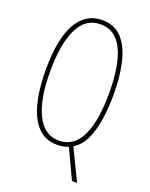

<svg xmlns="http://www.w3.org/2000/svg" viewBox="-163 -808 827 1062"><g transform="rotate(20 250.0 -277.0)"><path d="M251 10Q192 10 153 -21Q114 -52 91.5 -104.5Q69 -157 59.5 -223Q50 -289 50 -358Q50 -541 102 -632.5Q154 -724 251 -724Q324 -724 367.5 -676.5Q411 -629 430.5 -546.5Q450 -464 450 -358Q450 -283 440 -214Q430 -145 406 -92.5Q382 -40 338 -13L427 170H397L316 -2Q287 10 251 10ZM251 -15Q338 -15 381 -103Q424 -191 424 -358Q424 -522 381 -610.5Q338 -699 251 -699Q162 -699 119 -609.5Q76 -520 76 -358Q76 -195 121 -105Q166 -15 251 -15Z"/></g></svg>

Font: Noto Sans Mono ExtraCondensed Thin
Style: Regular
Weight: 100
Width: 2
Designer: Monotype Design Team
Foundry: Monotype Imaging Inc.
Version: Version 2.014; ttfautohint (v1.8.4.7-5d5b)